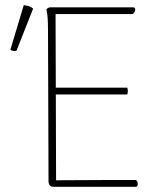

<svg xmlns="http://www.w3.org/2000/svg" viewBox="-20 -716 620 736"><path d="M183 0Q175 0 170.5 -6Q166 -12 166 -22L164 -600Q164 -630 162.5 -649Q161 -668 158 -680Q161 -684 165 -686Q169 -688 176 -688H490Q495 -688 497 -684.5Q499 -681 498 -676Q497 -671 494 -667Q491 -663 487 -662Q411 -662 340.5 -662Q270 -662 193 -662L195 -25Q246 -25 297 -25.5Q348 -26 398.5 -26Q449 -26 500 -26Q504 -25 506 -20.5Q508 -16 508 -11.5Q508 -7 506.5 -3.5Q505 0 500 0ZM188 -354V-380H468Q470 -373 470 -367Q470 -361 468 -354ZM43 -521Q39 -520 30.5 -521Q22 -522 20 -526L71 -696Q82 -695 90.5 -692.5Q99 -690 107 -683Z"/></svg>

Font: Arima Thin Thin
Style: Regular
Weight: 250
Version: Version 1.100